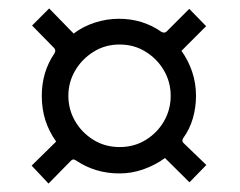

<svg xmlns="http://www.w3.org/2000/svg" viewBox="-20 -591 569 455"><path d="M263 -180Q206 -180 160.5 -210.5Q153 -216 147.5 -209.5L95 -156L55 -198.5L113 -255.5Q96 -279.5 87.5 -306.2Q79 -333 79 -364Q79 -420.5 109 -464.5Q113.5 -472 108 -477.5L56 -530.5L96.5 -571L154.5 -511.5Q177 -528.5 205 -537.5Q233 -546.5 261.5 -546.5Q318.5 -546.5 362.5 -515.5Q370 -511.5 375 -516.5L428.5 -570L468.5 -529L410 -470.5Q426.5 -447.5 435.5 -420.5Q444.5 -393.5 444.5 -364Q444.5 -336.5 437 -310.5Q429.5 -284.5 414 -263.5Q410 -256.5 415 -252L469 -200L429 -159L371 -216.5Q347.5 -199.5 320 -189.8Q292.5 -180 263 -180ZM263.5 -242.5Q298 -242.5 325.5 -259.5Q353 -276.5 368.8 -304Q384.5 -331.5 384.5 -364Q384.5 -396 368.8 -423.5Q353 -451 325.5 -468.2Q298 -485.5 263.5 -485.5Q229 -485.5 201.5 -468.2Q174 -451 158 -423.5Q142 -396 142 -364Q142 -331.5 158 -304Q174 -276.5 201.5 -259.5Q229 -242.5 263.5 -242.5Z"/></svg>

Font: Public Sans Thin Light
Style: Regular
Weight: 300
Version: Version 1.007